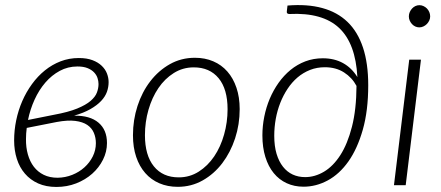

<svg xmlns="http://www.w3.org/2000/svg" viewBox="-20 -734 1747 761"><path d="M410.5 -408.5Q410.5 -389 403.8 -370Q397 -351 380.8 -333.8Q364.5 -316.5 338.2 -301.5Q312 -286.5 273.5 -275.5Q336.5 -276.5 370.2 -248Q404 -219.5 404 -167Q404 -132.5 388.2 -101Q372.5 -69.5 345.5 -45.5Q318.5 -21.5 282 -7.2Q245.5 7 203.5 7Q162.5 7 131.2 -7Q100 -21 78.8 -45.8Q57.5 -70.5 46.8 -104.2Q36 -138 36 -177.5Q36 -217.5 44.2 -257.2Q52.5 -297 68.2 -333.2Q84 -369.5 106.8 -400.8Q129.5 -432 158 -455Q186.5 -478 220.2 -491Q254 -504 292.5 -504Q324 -504 346.5 -495.5Q369 -487 383.2 -473.2Q397.5 -459.5 404 -442.5Q410.5 -425.5 410.5 -408.5ZM86 -227Q83 -205 83 -183Q82.5 -150 90.5 -121.8Q98.5 -93.5 114.2 -73Q130 -52.5 153.5 -41Q177 -29.5 208.5 -29.5Q239 -30 266.5 -41Q294 -52 314.8 -70.8Q335.5 -89.5 347.8 -114.2Q360 -139 360 -166.5Q360 -188.5 352 -207.5Q344 -226.5 326 -238.8Q308 -251 278.2 -254.8Q248.5 -258.5 205 -250.5ZM287 -470.5Q249 -470.5 217 -453.2Q185 -436 159.8 -406.8Q134.5 -377.5 117 -339Q99.5 -300.5 91 -258.5L193.5 -279Q251 -289.5 285.8 -303.8Q320.5 -318 339.2 -334.2Q358 -350.5 364.2 -367.5Q370.5 -384.5 370.5 -401Q370.5 -412.5 366.5 -424.8Q362.5 -437 352.8 -447.2Q343 -457.5 327 -464Q311 -470.5 287 -470.5Z M688.5 -31Q732 -31 767.8 -53.8Q803.5 -76.5 829 -114.2Q854.5 -152 868.2 -200.8Q882 -249.5 882 -301Q882 -381 846.5 -424Q811 -467 748 -467Q704.5 -467 668.8 -444.5Q633 -422 607.8 -384.8Q582.5 -347.5 568.5 -299Q554.5 -250.5 554.5 -198Q554.5 -118.5 589.8 -74.8Q625 -31 688.5 -31ZM684.5 6.5Q644.5 6.5 611.8 -7.5Q579 -21.5 555.8 -48Q532.5 -74.5 519.8 -112.2Q507 -150 507 -198Q507 -258.5 525 -314Q543 -369.5 575.8 -412Q608.5 -454.5 653.5 -479.8Q698.5 -505 752.5 -505Q792.5 -505 825.2 -491Q858 -477 881.2 -450.5Q904.5 -424 917.2 -386.2Q930 -348.5 930 -301.5Q930 -241 911.8 -185.5Q893.5 -130 861 -87.2Q828.5 -44.5 783.5 -19Q738.5 6.5 684.5 6.5Z M1119.5 -712Q1197.5 -718.5 1257.2 -702.2Q1317 -686 1357.5 -647Q1398 -608 1418.8 -545.2Q1439.5 -482.5 1439.5 -396Q1439.5 -295.5 1418 -220Q1396.5 -144.5 1361 -94.2Q1325.5 -44 1279.2 -19Q1233 6 1183 6Q1146.5 6 1116.5 -7.8Q1086.5 -21.5 1065 -47.8Q1043.5 -74 1031.8 -111.8Q1020 -149.5 1020 -197.5Q1020 -234.5 1027.5 -271.8Q1035 -309 1049.2 -342.8Q1063.5 -376.5 1084.2 -405.8Q1105 -435 1131.5 -456.8Q1158 -478.5 1190.2 -490.8Q1222.5 -503 1259.5 -503Q1305 -503 1339.5 -484Q1374 -465 1396.5 -428.5Q1389.5 -562 1323.8 -623.5Q1258 -685 1127 -678.5Q1114.5 -678.5 1117 -690.5ZM1189.5 -32Q1228 -32 1264.2 -53.5Q1300.5 -75 1329 -119.2Q1357.5 -163.5 1375 -231.8Q1392.5 -300 1393 -393.5Q1375.5 -426.5 1343.5 -447Q1311.5 -467.5 1267.5 -467.5Q1236 -467.5 1208.8 -456.8Q1181.5 -446 1159.2 -427Q1137 -408 1119.8 -382Q1102.5 -356 1090.8 -326Q1079 -296 1073 -262.8Q1067 -229.5 1067 -196Q1067 -155 1076.2 -124.2Q1085.5 -93.5 1101.8 -73Q1118 -52.5 1140.2 -42.2Q1162.5 -32 1189.5 -32Z M1648.5 -497.5 1588 0H1541.5L1602 -497.5ZM1685 -669Q1685 -660 1681.2 -652.2Q1677.5 -644.5 1671.5 -638.5Q1665.5 -632.5 1657.8 -629Q1650 -625.5 1642 -625.5Q1633.5 -625.5 1626 -629Q1618.5 -632.5 1613 -638.5Q1607.5 -644.5 1604 -652.2Q1600.5 -660 1600.5 -669Q1600.5 -678 1604 -686Q1607.5 -694 1613.2 -700.2Q1619 -706.5 1626.5 -710Q1634 -713.5 1642.5 -713.5Q1650.5 -713.5 1658.2 -710Q1666 -706.5 1672 -700.5Q1678 -694.5 1681.5 -686.2Q1685 -678 1685 -669Z"/></svg>

Font: Lato Light
Style: Italic
Weight: 300
Italic angle: -7°
Designer: Lukasz Dziedzic
Foundry: tyPoland Lukasz Dziedzic
Version: Version 2.007; 2014-02-27